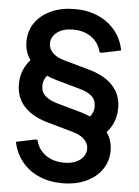

<svg xmlns="http://www.w3.org/2000/svg" viewBox="-61 -762 738 1022"><g transform="rotate(5 308.0 -250.5)"><path d="M475.3 -39 399 -129Q421.3 -142 434.3 -161.7Q447.3 -181.3 447.3 -206.3Q447.3 -242 424.2 -262.5Q401 -283 357.7 -294.3L241 -327Q147.7 -352.7 101.5 -402.7Q55.3 -452.7 55.3 -519.3Q55.3 -577 85.8 -620.8Q116.3 -664.7 171.3 -689.7Q226.3 -714.7 297.7 -714.7Q366.7 -714.7 421.8 -690.5Q477 -666.3 513.5 -622Q550 -577.7 561.7 -516.7L459 -495L448 -497Q435.7 -547.7 395.7 -576.3Q355.7 -605 297 -605Q244.3 -605 212.5 -580.7Q180.7 -556.3 180.7 -519.7Q180.7 -492.7 203 -470.2Q225.3 -447.7 272.3 -435.7L389 -403Q479 -380 525.8 -331.3Q572.7 -282.7 572.7 -210.3Q572.7 -154.3 547.2 -110.5Q521.7 -66.7 475.3 -39ZM310 214.7Q241.3 214.7 186 190.5Q130.7 166.3 94.5 121.7Q58.3 77 46 16.7L148.7 -5L159.7 -3Q172 47.7 212.3 76.3Q252.7 105 310.7 105Q364 105 395.5 80.7Q427 56.3 427 19.7Q427 -7.3 404.7 -29.8Q382.3 -52.3 335.3 -64.3L218.7 -97Q128.7 -120 81.8 -168.7Q35 -217.3 35 -289.7Q35 -345.7 60.8 -389.5Q86.7 -433.3 132.3 -461L208.7 -371Q186.3 -358 173.3 -338.3Q160.3 -318.7 160.3 -293.7Q160.3 -258.7 183.5 -238.2Q206.7 -217.7 250 -205.7L366.7 -173Q460 -147.3 506.2 -97.3Q552.3 -47.3 552.3 19.3Q552.3 76.7 521.8 120.7Q491.3 164.7 436.8 189.7Q382.3 214.7 310 214.7Z"/></g></svg>

Font: Fustat
Style: Regular
Weight: 400
Designer: Mohamed Gaber, Khaled Hosny, Laura Garcia Mut
Foundry: Kief Type Foundry, Alif Type Foundry, Hard Type Foundry
Version: Version 1.007